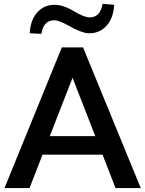

<svg xmlns="http://www.w3.org/2000/svg" viewBox="-20 -961 741 981"><path d="M2.9 0 295.9 -718.8H404.3L699.2 0H570.3L503.9 -170.9H197.3L130.9 0ZM131.8 -791Q135.7 -859.4 170.4 -897.9Q205.1 -936.5 259.8 -936.5Q303.7 -936.5 362.3 -901.4Q411.1 -872.1 437.5 -872.1Q493.2 -872.1 503.9 -941.4L563.5 -936.5Q559.6 -869.1 524.9 -830.1Q490.2 -791 435.5 -791Q398.4 -791 330.1 -830.1Q280.3 -857.4 257.8 -857.4Q202.1 -857.4 191.4 -788.1ZM234.4 -265.6H466.8L350.6 -563.5Z"/></svg>

Font: Min Sans SemiBold
Style: Regular
Weight: 600
Designer: Jinseong-Kim, NotoSansCJK, Nunito
Foundry: Jinseong-Kim
Version: Version 1.400;Glyphs 3.1.2 (3151)